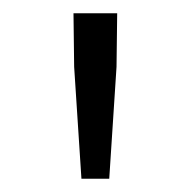

<svg xmlns="http://www.w3.org/2000/svg" viewBox="-20 -786 290 290"><path d="M103 -516 92 -685 91 -766H157L156 -685L145 -516Z"/></svg>

Font: Noto Sans TC Thin Light
Style: Regular
Weight: 300
Version: Version 2.004-H2;hotconv 1.0.118;makeotfexe 2.5.65603